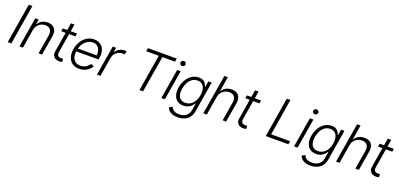

<svg xmlns="http://www.w3.org/2000/svg" viewBox="21 -1907 6858 3300"><g transform="rotate(20 3449.5 -257.0)"><path d="M222.2 -727.5 102.1 0H35.6L155.8 -727.5Z M370.1 -340.8 314 0H250L340.8 -545.9H402.8L388.2 -459.5H394.5Q419.9 -502 465.1 -527.3Q510.3 -552.7 570.3 -552.7Q625.5 -552.7 663.3 -529.8Q701.2 -506.8 717.3 -462.4Q733.4 -418 722.7 -353L663.1 0H599.6L658.2 -349.1Q669.9 -416 639.4 -455.3Q608.9 -494.6 545.4 -495.1Q502.4 -495.1 465.3 -476.3Q428.2 -457.5 403.1 -423.1Q377.9 -388.7 370.1 -340.8Z M1105 -545.9 1095.7 -490.7H835.9L844.7 -545.9ZM947.3 -675.8H1010.7L922.4 -142.6Q916.5 -108.4 925 -88.9Q933.6 -69.3 951.2 -61.5Q968.8 -53.7 990.2 -53.7Q1002.9 -53.2 1012 -55.2Q1021 -57.1 1027.8 -58.6L1032.7 -1.5Q1022.5 2.4 1008.1 5.4Q993.7 8.3 974.1 7.8Q939.5 7.8 909.9 -7.3Q880.4 -22.5 865 -53Q849.6 -83.5 856.9 -127.4Z M1343.8 11.7Q1266.6 11.7 1215.8 -24.9Q1165 -61.5 1144.8 -125.7Q1124.5 -189.9 1137.7 -273.4Q1151.4 -355.5 1191.4 -418.5Q1231.4 -481.4 1290.3 -517.3Q1349.1 -553.2 1418.5 -553.2Q1463.9 -553.2 1503.2 -536.6Q1542.5 -520 1570.6 -486.1Q1598.6 -452.1 1609.9 -400.9Q1621.1 -349.6 1609.4 -279.8L1604.5 -253.4H1178.2L1187.5 -309.1H1580.1L1547.4 -290Q1557.1 -349.1 1545.2 -395.5Q1533.2 -441.9 1501.2 -468.8Q1469.2 -495.6 1417 -495.6Q1363.8 -495.6 1318.8 -467.3Q1273.9 -439 1243.9 -393.1Q1213.9 -347.2 1204.6 -292.5L1199.2 -259.8Q1188.5 -194.3 1202.6 -146.5Q1216.8 -98.6 1253.2 -72.3Q1289.6 -45.9 1345.2 -45.9Q1385.3 -45.9 1417.2 -58.8Q1449.2 -71.8 1473.1 -92.8Q1497.1 -113.8 1511.2 -137.7L1568.8 -114.3Q1550.8 -80.1 1518.3 -51.5Q1485.8 -22.9 1441.7 -5.6Q1397.5 11.7 1343.8 11.7Z M1668 0 1758.8 -545.9H1820.8L1806.2 -461.4H1811Q1834 -502.9 1879.4 -528.3Q1924.8 -553.7 1976.1 -553.2Q1983.9 -553.7 1993.2 -553.5Q2002.4 -553.2 2009.3 -552.7L1998 -488.8Q1994.1 -489.3 1983.6 -490.7Q1973.1 -492.2 1960.4 -491.7Q1918 -492.2 1881.6 -474.1Q1845.2 -456.1 1821 -424.3Q1796.9 -392.6 1790 -352.1L1731.9 0Z M2324.7 -667.5 2335.4 -727.5H2862.3L2852.5 -667.5H2622.1L2510.7 0H2444.8L2555.7 -667.5Z M2845.7 0 2936.5 -545.9H3000.5L2909.7 0ZM2991.7 -639.6Q2972.2 -639.6 2958.5 -653.3Q2944.8 -667 2944.8 -686.5Q2945.8 -704.1 2960 -717.3Q2974.1 -730.5 2992.7 -730.5Q3012.7 -730.5 3026.6 -717Q3040.5 -703.6 3040 -684.6Q3039.6 -666 3025.4 -652.8Q3011.2 -639.6 2991.7 -639.6Z M3218.8 215.8Q3162.6 215.8 3122.6 201.4Q3082.5 187 3058.1 162.1Q3033.7 137.2 3022.5 106.4L3079.6 72.8Q3087.9 93.8 3103.8 113.5Q3119.6 133.3 3148.7 146Q3177.7 158.7 3225.1 158.7Q3297.4 159.2 3349.4 122.8Q3401.4 86.4 3413.6 10.3L3433.1 -112.8H3427.2Q3412.6 -87.9 3387.9 -63Q3363.3 -38.1 3327.4 -22Q3291.5 -5.9 3242.7 -5.9Q3177.2 -5.9 3131.8 -38.1Q3086.4 -70.3 3067.6 -130.6Q3048.8 -190.9 3062.5 -273.9Q3076.2 -356.9 3114.7 -419.7Q3153.3 -482.4 3210 -517.8Q3266.6 -553.2 3334 -553.2Q3384.3 -553.2 3414.3 -535.4Q3444.3 -517.6 3460.2 -491.7Q3476.1 -465.8 3482.9 -441.4H3489.7L3506.8 -545.9H3568.4L3475.6 14.2Q3463.9 83.5 3427.2 128.2Q3390.6 172.9 3336.9 194.3Q3283.2 215.8 3218.8 215.8ZM3256.8 -63.5Q3309.1 -63.5 3351.3 -89.1Q3393.6 -114.7 3422.1 -162.1Q3450.7 -209.5 3461.4 -275.4Q3472.2 -339.4 3460.4 -388.9Q3448.7 -438.5 3415.8 -467Q3382.8 -495.6 3329.6 -495.6Q3274.9 -495.6 3232.7 -466.1Q3190.4 -436.5 3163.6 -386.7Q3136.7 -336.9 3126.5 -275.4Q3116.2 -212.9 3126.7 -165Q3137.2 -117.2 3169.9 -90.3Q3202.6 -63.5 3256.8 -63.5Z M3732.9 -340.8 3676.8 0H3612.8L3733.9 -727.5H3796.9L3752.9 -459.5H3759.3Q3784.7 -502.4 3829.3 -527.6Q3874 -552.7 3936 -552.7Q3991.2 -552.7 4029.3 -530Q4067.4 -507.3 4083.5 -462.9Q4099.6 -418.5 4089.4 -353L4029.8 0H3966.3L4024.4 -349.1Q4035.6 -417 4004.9 -455.8Q3974.1 -494.6 3910.6 -495.1Q3867.2 -495.1 3829.8 -476.3Q3792.5 -457.5 3766.8 -423.1Q3741.2 -388.7 3732.9 -340.8Z M4471.7 -545.9 4462.4 -490.7H4202.6L4211.4 -545.9ZM4314 -675.8H4377.4L4289.1 -142.6Q4283.2 -108.4 4291.7 -88.9Q4300.3 -69.3 4317.9 -61.5Q4335.4 -53.7 4356.9 -53.7Q4369.6 -53.2 4378.7 -55.2Q4387.7 -57.1 4394.5 -58.6L4399.4 -1.5Q4389.2 2.4 4374.8 5.4Q4360.4 8.3 4340.8 7.8Q4306.2 7.8 4276.6 -7.3Q4247.1 -22.5 4231.7 -53Q4216.3 -83.5 4223.6 -127.4Z M4755.9 0 4876 -727.5H4942.4L4832 -59.6H5178.7L5168.5 0Z M5273.4 0 5364.3 -545.9H5428.2L5337.4 0ZM5419.4 -639.6Q5399.9 -639.6 5386.2 -653.3Q5372.6 -667 5372.6 -686.5Q5373.5 -704.1 5387.7 -717.3Q5401.9 -730.5 5420.4 -730.5Q5440.4 -730.5 5454.3 -717Q5468.3 -703.6 5467.8 -684.6Q5467.3 -666 5453.1 -652.8Q5439 -639.6 5419.4 -639.6Z M5646.5 215.8Q5590.3 215.8 5550.3 201.4Q5510.3 187 5485.8 162.1Q5461.4 137.2 5450.2 106.4L5507.3 72.8Q5515.6 93.8 5531.5 113.5Q5547.4 133.3 5576.4 146Q5605.5 158.7 5652.8 158.7Q5725.1 159.2 5777.1 122.8Q5829.1 86.4 5841.3 10.3L5860.8 -112.8H5855Q5840.3 -87.9 5815.7 -63Q5791 -38.1 5755.1 -22Q5719.2 -5.9 5670.4 -5.9Q5605 -5.9 5559.6 -38.1Q5514.2 -70.3 5495.4 -130.6Q5476.6 -190.9 5490.2 -273.9Q5503.9 -356.9 5542.5 -419.7Q5581.1 -482.4 5637.7 -517.8Q5694.3 -553.2 5761.7 -553.2Q5812 -553.2 5842 -535.4Q5872.1 -517.6 5887.9 -491.7Q5903.8 -465.8 5910.6 -441.4H5917.5L5934.6 -545.9H5996.1L5903.3 14.2Q5891.6 83.5 5855 128.2Q5818.4 172.9 5764.6 194.3Q5710.9 215.8 5646.5 215.8ZM5684.6 -63.5Q5736.8 -63.5 5779.1 -89.1Q5821.3 -114.7 5849.9 -162.1Q5878.4 -209.5 5889.2 -275.4Q5899.9 -339.4 5888.2 -388.9Q5876.5 -438.5 5843.5 -467Q5810.5 -495.6 5757.3 -495.6Q5702.6 -495.6 5660.4 -466.1Q5618.2 -436.5 5591.3 -386.7Q5564.5 -336.9 5554.2 -275.4Q5543.9 -212.9 5554.4 -165Q5564.9 -117.2 5597.7 -90.3Q5630.4 -63.5 5684.6 -63.5Z M6160.6 -340.8 6104.5 0H6040.5L6161.6 -727.5H6224.6L6180.7 -459.5H6187Q6212.4 -502.4 6257.1 -527.6Q6301.8 -552.7 6363.8 -552.7Q6418.9 -552.7 6457 -530Q6495.1 -507.3 6511.2 -462.9Q6527.3 -418.5 6517.1 -353L6457.5 0H6394L6452.1 -349.1Q6463.4 -417 6432.6 -455.8Q6401.9 -494.6 6338.4 -495.1Q6294.9 -495.1 6257.6 -476.3Q6220.2 -457.5 6194.6 -423.1Q6168.9 -388.7 6160.6 -340.8Z M6899.4 -545.9 6890.1 -490.7H6630.4L6639.2 -545.9ZM6741.7 -675.8H6805.2L6716.8 -142.6Q6710.9 -108.4 6719.5 -88.9Q6728 -69.3 6745.6 -61.5Q6763.2 -53.7 6784.7 -53.7Q6797.4 -53.2 6806.4 -55.2Q6815.4 -57.1 6822.3 -58.6L6827.1 -1.5Q6816.9 2.4 6802.5 5.4Q6788.1 8.3 6768.6 7.8Q6733.9 7.8 6704.3 -7.3Q6674.8 -22.5 6659.4 -53Q6644 -83.5 6651.4 -127.4Z"/></g></svg>

Font: Inter Tight Light
Style: Italic
Weight: 300
Italic angle: -9.39999°
Designer: Rasmus Andersson
Foundry: rsms
Version: Version 3.004